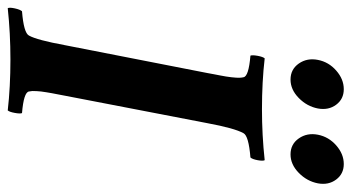

<svg xmlns="http://www.w3.org/2000/svg" viewBox="-232 -664 891 486"><g transform="rotate(90 213.0 -421.5)"><path d="M385.7 -846.7Q410.6 -846.7 425 -827.4Q439.5 -808.1 434.6 -781.2Q429.2 -753.4 408 -732.7Q386.7 -711.9 361.3 -711.9Q335.4 -711.9 320.8 -732.9Q306.2 -753.9 311.5 -781.2Q316.9 -808.6 338.6 -827.6Q360.4 -846.7 385.7 -846.7ZM196.3 -846.7Q221.2 -846.7 235.6 -827.4Q250 -808.1 245.1 -781.2Q239.7 -753.4 218.5 -732.7Q197.3 -711.9 171.9 -711.9Q146 -711.9 131.3 -732.9Q116.7 -753.9 122.1 -781.2Q127.4 -808.6 149.2 -827.6Q170.9 -846.7 196.3 -846.7ZM247.1 -639.6Q312.5 -639.6 376 -646.5Q378.4 -642.1 376 -628.7Q373.5 -615.2 369.1 -610.4Q314.5 -606 307.6 -592.8Q294.9 -569.8 282.2 -501L212.9 -141.6Q211.9 -136.7 209.7 -124.8Q207.5 -112.8 206.5 -108.2Q205.6 -103.5 204.1 -94.2Q202.6 -85 202.1 -80.6Q201.7 -76.2 201.2 -69.6Q200.7 -63 200.9 -58.3Q201.2 -53.7 202.1 -49.8Q204.1 -36.6 256.8 -32.2Q258.8 -27.3 256.3 -13.9Q253.9 -0.5 250 3.9Q190.4 -2.9 121.1 -2.9Q54.7 -2.9 -8.8 3.9Q-11.2 -0.5 -8.3 -13.9Q-5.4 -27.3 -1 -32.2Q53.7 -36.6 60.5 -49.8Q71.8 -69.8 85 -141.6L155.3 -501Q156.2 -505.9 158.4 -517.8Q160.6 -529.8 161.6 -534.4Q162.6 -539.1 164.1 -548.3Q165.5 -557.6 166 -562Q166.5 -566.4 167 -573Q167.5 -579.6 167.2 -584.2Q167 -588.9 166 -592.8Q164.1 -606 111.3 -610.4Q109.4 -615.2 111.8 -628.7Q114.3 -642.1 118.2 -646.5Q177.7 -639.6 247.1 -639.6Z"/></g></svg>

Font: Amiri
Style: Bold Slanted
Weight: 700
Italic angle: 9°
Designer: Khaled Hosny
Version: Version 000.107